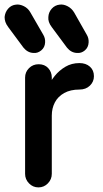

<svg xmlns="http://www.w3.org/2000/svg" viewBox="-39 -804 448 834"><path d="M128 10Q104 10 87 -7.5Q70 -25 70 -49V-467Q70 -491 87 -508Q104 -525 129 -525Q155 -525 170.5 -508Q186 -491 186 -467V-413L170 -428Q180 -451 199 -474.5Q218 -498 245 -514Q272 -530 306 -530Q334 -530 351.5 -514.5Q369 -499 369 -473Q369 -449 351.5 -432Q334 -415 306 -415Q267 -415 240 -400Q213 -385 199.5 -359.5Q186 -334 186 -302V-49Q186 -25 169 -7.5Q152 10 128 10ZM106 -574Q81 -575 63 -597L-3 -686Q-12 -698 -15.5 -708.5Q-19 -719 -19 -730Q-17 -751 -3.5 -766.5Q10 -782 31 -784Q47 -786 65 -777Q83 -768 93 -750L149 -653Q158 -638 157 -620Q156 -598 140 -585Q124 -572 106 -574ZM295 -574Q270 -575 252 -597L186 -686Q177 -698 173.5 -708.5Q170 -719 171 -730Q172 -751 186 -766.5Q200 -782 221 -784Q237 -786 254.5 -777Q272 -768 283 -750L338 -653Q347 -638 346 -620Q345 -598 329.5 -585Q314 -572 295 -574Z"/></svg>

Font: National Park SemiBold
Style: Regular
Weight: 600
Designer: Andrea Herstowski, Ben Hoepner
Version: Version 1.009